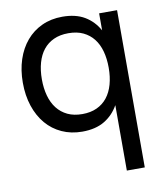

<svg xmlns="http://www.w3.org/2000/svg" viewBox="-87 -626 800 938"><g transform="rotate(-10 312.5 -157.5)"><path d="M555 240H466V-84.5Q440 -38 395.8 -11.5Q351.5 15 285.5 15Q230 15 184.5 -5.8Q139 -26.5 107 -64.2Q75 -102 57.5 -154.5Q40 -207 40 -270.5Q40 -333 57.2 -385.2Q74.5 -437.5 106.5 -475.2Q138.5 -513 184 -534Q229.5 -555 285.5 -555Q351.5 -555 395.8 -528.8Q440 -502.5 466 -455.5V-540H555ZM300.5 -69.5Q341.5 -69.5 372.5 -83.8Q403.5 -98 424.2 -124.2Q445 -150.5 455.5 -187.8Q466 -225 466 -270.5Q466 -315 456 -351.8Q446 -388.5 425.5 -414.8Q405 -441 374 -455.8Q343 -470.5 300.5 -470.5Q259 -470.5 228 -456.2Q197 -442 176.2 -416Q155.5 -390 145 -353Q134.5 -316 134.5 -270.5Q134.5 -226 144.8 -189Q155 -152 175.8 -125.5Q196.5 -99 227.5 -84.2Q258.5 -69.5 300.5 -69.5Z"/></g></svg>

Font: Vela Sans Med
Style: Regular
Weight: 500
Designer: Principal design: Mikhail Sharanda - project Manrope.
Design modification: Ravid Balaliev
Foundry: Mikhail Sharanda
Version: Version 1.001